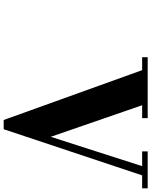

<svg xmlns="http://www.w3.org/2000/svg" viewBox="90 -849 820 1040"><g transform="rotate(-90 500.0 -329.0)"><path d="M279 -464 120 31H200V61H0V31H70L320 -719H370L640 31H710V61H380V31H450Z"/></g></svg>

Font: Cafe24 ClassicType
Style: Regular
Weight: 400
Designer: Cafe24 thkim, hmlim, mnelim & 4IR
Foundry: Cafe24
Version: Version 1.000